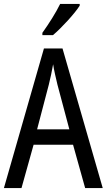

<svg xmlns="http://www.w3.org/2000/svg" viewBox="-20 -963 547 983"><path d="M388 -934V-943H288C266 -898 232 -844 197 -795V-783H251C294 -819 363 -894 388 -934ZM416 0H506L300 -715H205L0 0H90L152 -222H354ZM274 -530 335 -301H170L230 -530C238 -562 246 -600 252 -634C256 -605 267 -560 274 -530Z"/></svg>

Font: Noto Sans Sinhala UI Condensed
Style: Regular
Weight: 400
Width: 3
Designer: Jelle Bosma - Monotype Design Team
Foundry: Monotype Imaging Inc.
Version: Version 2.006